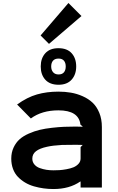

<svg xmlns="http://www.w3.org/2000/svg" viewBox="-20 -1251 785 1282"><path d="M518.1 -269 532.2 -283.2Q522.5 -284.2 488.8 -284.2Q428.2 -284.2 394 -283.2Q332.5 -279.8 293.9 -271Q244.6 -260.3 220.2 -241.2Q195.8 -222.2 195.8 -191.9Q195.8 -169.4 209.5 -153.1Q223.1 -136.7 245.6 -128.7Q268.1 -120.6 290.3 -117.2Q312.5 -113.8 336.9 -113.8Q357.4 -113.8 377.2 -115Q397 -116.2 424.1 -121.1Q451.2 -126 470.7 -134Q490.2 -142.1 504.2 -157.2Q518.1 -172.4 518.1 -192.9ZM371.1 -859.9Q346.2 -859.9 334 -845.7Q321.8 -831.5 321.8 -807.1Q321.8 -783.7 334.5 -768.8Q347.2 -753.9 371.1 -753.9Q395 -753.9 407 -768.3Q418.9 -782.7 418.9 -807.1Q418.9 -831.5 407 -845.7Q395 -859.9 371.1 -859.9ZM660.2 -402.8V1H518.1V-39.1H516.1Q443.8 11.2 336.9 11.2Q303.2 11.2 271.2 6.8Q239.3 2.4 206.8 -6.8Q174.3 -16.1 147.5 -32.2Q120.6 -48.3 99.6 -70.1Q78.6 -91.8 66.9 -123Q55.2 -154.3 55.2 -191.9Q55.2 -232.9 70.8 -266.1Q86.4 -299.3 110.8 -321Q135.3 -342.8 172.4 -359.1Q209.5 -375.5 245.4 -384Q281.2 -392.6 326.9 -397.7Q372.6 -402.8 407 -404.3Q441.4 -405.8 482.9 -405.8Q521 -405.8 533.2 -404.8L517.1 -418.9Q506.3 -514.2 370.1 -514.2Q259.3 -514.2 186 -460L94.2 -553.2Q161.1 -601.6 226.8 -620.4Q292.5 -639.2 370.1 -639.2Q414.1 -639.2 453.9 -632.3Q493.7 -625.5 532.2 -608.4Q570.8 -591.3 598.4 -565.2Q626 -539.1 643.1 -497.6Q660.2 -456.1 660.2 -402.8ZM488.8 -807.1Q488.8 -753.4 458.3 -719.2Q427.7 -685.1 371.1 -685.1Q313 -685.1 282.5 -718.8Q252 -752.4 252 -807.1Q252 -861.8 282.5 -895.5Q313 -929.2 370.1 -929.2Q428.2 -929.2 458.5 -895.5Q488.8 -861.8 488.8 -807.1ZM437 -1231 523.9 -1144 307.1 -958 251 -1014.2Z"/></svg>

Font: Sinkin Sans 600 SemiBold
Style: Regular
Weight: 600
Designer: Keith Bates
Foundry: K-Type
Version: Sinkin Sans (version 1.0)  by Keith Bates   •   © 2014   www